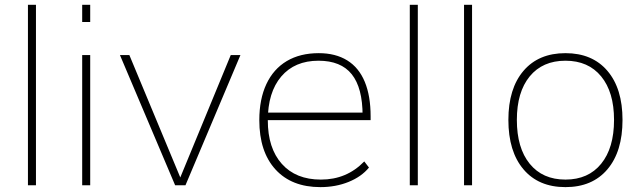

<svg xmlns="http://www.w3.org/2000/svg" viewBox="-20 -767 2652 795"><path d="M95.7 -747.1H128.9V0H95.7Z M320.3 -747.1H353.5V-675.8H320.3ZM320.3 -539.1H353.5V0H320.3Z M476.6 -539.1H515.6L738.3 -3.9H714.8L935.5 -539.1H975.6L748 0H705.1Z M1053.7 -269.5Q1053.7 -356.4 1083 -418.9Q1112.3 -481.4 1167.5 -514.2Q1222.7 -546.9 1299.8 -546.9Q1369.1 -546.9 1417.5 -517.1Q1465.8 -487.3 1490.2 -428.7Q1514.6 -370.1 1514.6 -285.2V-269.5H1071.3V-300.8H1502L1481.4 -288.1Q1481.4 -403.3 1436.5 -459.5Q1391.6 -515.6 1298.8 -515.6Q1200.2 -515.6 1144.5 -450.2Q1088.9 -384.8 1088.9 -268.6Q1088.9 -153.3 1147 -88.4Q1205.1 -23.4 1308.6 -23.4Q1362.3 -23.4 1406.7 -42Q1451.2 -60.5 1488.3 -98.6L1507.8 -73.2Q1476.6 -35.2 1423.3 -13.7Q1370.1 7.8 1306.6 7.8Q1187.5 7.8 1120.6 -65.4Q1053.7 -138.7 1053.7 -269.5Z M1676.8 -747.1H1710V0H1676.8Z M1901.4 -747.1H1934.6V0H1901.4Z M2085 -270.5Q2085 -400.4 2147.5 -473.6Q2210 -546.9 2321.3 -546.9Q2432.6 -546.9 2495.1 -473.6Q2557.6 -400.4 2557.6 -270.5Q2557.6 -139.6 2495.1 -65.9Q2432.6 7.8 2321.3 7.8Q2210 7.8 2147.5 -65.9Q2085 -139.6 2085 -270.5ZM2522.5 -270.5Q2522.5 -385.7 2469.2 -450.7Q2416 -515.6 2321.3 -515.6Q2226.6 -515.6 2173.3 -450.7Q2120.1 -385.7 2120.1 -270.5Q2120.1 -154.3 2173.3 -88.9Q2226.6 -23.4 2321.3 -23.4Q2416 -23.4 2469.2 -88.9Q2522.5 -154.3 2522.5 -270.5Z"/></svg>

Font: Min Sans VF VF
Style: Regular
Weight: 400
Designer: Jinseong-Kim, NotoSansCJK, Nunito
Foundry: Jinseong-Kim
Version: Version 1.420;Glyphs 3.1.2 (3151)